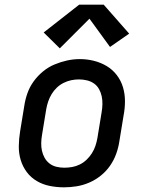

<svg xmlns="http://www.w3.org/2000/svg" viewBox="-20 -794 640 822"><path d="M254 8Q223 8 193 2Q163 -4 137.5 -19Q112 -34 94.5 -57.5Q77 -81 68.5 -109.5Q60 -138 60.5 -169Q61 -200 66 -231L84 -341Q88 -368 97.5 -395Q107 -422 124 -445.5Q141 -469 164 -488Q187 -507 213.5 -518Q240 -529 267 -535Q294 -541 322 -541Q353 -541 382.5 -533.5Q412 -526 437 -511Q462 -496 480 -472.5Q498 -449 506.5 -420.5Q515 -392 515 -361Q515 -330 509 -299L491 -189Q487 -162 477.5 -135.5Q468 -109 451.5 -85Q435 -61 412 -42.5Q389 -24 362.5 -12.5Q336 -1 308.5 3.5Q281 8 254 8ZM255 -76Q272 -76 289 -79Q306 -82 322 -90Q338 -98 351 -110.5Q364 -123 373.5 -138Q383 -153 388.5 -169.5Q394 -186 397 -203L415 -313Q418 -330 418.5 -347.5Q419 -365 415.5 -381.5Q412 -398 404 -412.5Q396 -427 382.5 -436.5Q369 -446 352 -450Q335 -454 318 -454Q301 -454 284.5 -450.5Q268 -447 252 -439Q236 -431 223 -418.5Q210 -406 201 -391Q192 -376 186.5 -360Q181 -344 178 -327L160 -217Q157 -200 156.5 -182.5Q156 -165 159.5 -149Q163 -133 171 -118.5Q179 -104 192 -94Q205 -84 221.5 -80Q238 -76 255 -76Q255 -76 255 -76Q255 -76 255 -76ZM236 -587 167 -655 319 -774H424L533 -650L451 -593L363 -714Z"/></svg>

Font: Iosevka Curly Slab MdExObl
Style: Regular
Weight: 500
Width: 7
Italic angle: -9°
Monospace: yes
Designer: Belleve Invis
Foundry: Belleve Invis
Version: Version 11.1.0; ttfautohint (v1.8.3)